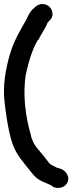

<svg xmlns="http://www.w3.org/2000/svg" viewBox="-23 -694 358 950"><path d="M0 -185C8 -121 16 -61 32 -5C46 46 68 80 98 116C113 136 128 154 145 174C175 209 221 211 243 233H246C270 241 301 233 312 206C316 196 316 183 311 173C299 142 265 138 259 136C248 130 238 125 230 121C224 118 213 105 205 93C197 82 188 71 176 57C152 31 137 8 129 -27V-29C104 -113 88 -227 105 -327C119 -390 138 -454 166 -499H171V-506C185 -529 200 -554 212 -580C213 -582 212 -582 213 -583C223 -592 237 -605 237 -624C237 -650 217 -674 187 -674C164 -674 150 -659 145 -654C121 -634 113 -606 104 -591C76 -542 44 -489 25 -422C6 -354 -11 -273 0 -185Z"/></svg>

Font: Stray Cat
Style: ExBlkExt
Weight: 1000
Version: Version 1.0